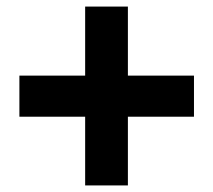

<svg xmlns="http://www.w3.org/2000/svg" viewBox="-20 -630 649 584"><path d="M239 -275V-66H369V-275H570V-400H369V-610H239V-400H39V-275Z"/></svg>

Font: コーポレート・ロゴ ver3 Bold
Style: Regular
Weight: 700
Designer: [KANA_main] LOGOTYPE.JP [Source Han Sans] Ryoko NISHIZUKA 西塚涼子 (kana, bopomofo & ideographs); Paul D. Hunt (Latin, Greek
Version: Version 12.001;FEAKit 1.0